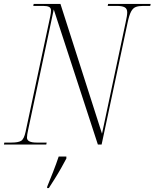

<svg xmlns="http://www.w3.org/2000/svg" viewBox="-34 -734 785 975"><path d="M-14 0 -12 -10H24Q59 -10 73.5 -19Q88 -28 96 -65L221 -650Q225 -669 225 -681Q225 -694 215 -699Q205 -704 185 -704H135L137 -714H273L484 -55L604 -620Q612 -655 612 -671Q612 -690 599 -697Q586 -704 559 -704H513L515 -714H731L729 -704H693Q670 -704 655.5 -698.5Q641 -693 631.5 -675Q622 -657 614 -619L482 0H463L239 -686L109 -75Q106 -62 104.5 -52Q103 -42 103 -35Q103 -10 152 -10H203L201 0ZM206 213Q220 179 236 138Q252 97 264 61H303V71Q292 92 276.5 119.5Q261 147 244 174Q227 201 214 221H205Z"/></svg>

Font: Noto Serif Display SemiCondensed ExtraLight
Style: Italic
Weight: 200
Width: 4
Italic angle: -12°
Designer: Monotype Design Team
Foundry: Monotype Imaging Inc.
Version: Version 2.009